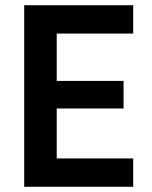

<svg xmlns="http://www.w3.org/2000/svg" viewBox="-20 -718 584 738"><path d="M73 0V-698H492V-589H198V-407H455V-301H198V-109H492V0Z"/></svg>

Font: IBM Plex Sans Condensed SemiBold
Style: Regular
Weight: 600
Width: 3
Designer: Mike Abbink, Paul van der Laan, Pieter van Rosmalen
Foundry: Bold Monday
Version: Version 1.3